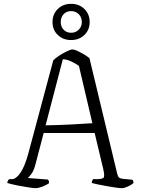

<svg xmlns="http://www.w3.org/2000/svg" viewBox="-20 -982 742 1002"><path d="M166 0Q156 0 129.5 -4Q103 -8 72 -14Q41 -20 18 -27Q18 -33 21.5 -39Q25 -45 28 -47H42Q63 -47 85.5 -78.5Q108 -110 127 -178L258 -667Q269 -679 289.5 -692Q310 -705 329.5 -714.5Q349 -724 358 -724Q367 -724 384.5 -716Q402 -708 419.5 -697.5Q437 -687 447 -678L592 -74Q595 -62 600 -56.5Q605 -51 619 -49L671 -44Q673 -43 675 -37Q677 -31 677 -27Q666 -17 647 -8.5Q628 0 615 0Q606 0 584.5 -3Q563 -6 538 -10.5Q513 -15 491 -19.5Q469 -24 459 -27Q459 -35 461.5 -40Q464 -45 466 -47H482Q511 -47 519.5 -53.5Q528 -60 519 -99L474 -288H208L166 -128Q158 -94 145 -76Q132 -58 125 -53L230 -45Q232 -43 234 -39Q236 -35 236 -26Q222 -16 201 -8Q180 0 166 0ZM218 -328Q287 -329 353.5 -332.5Q420 -336 462 -339L392 -638Q374 -651 351.5 -661.5Q329 -672 308 -673ZM351 -773Q309 -773 281.5 -799.5Q254 -826 254 -867Q254 -908 281.5 -935Q309 -962 351 -962Q393 -962 420.5 -935Q448 -908 448 -867Q448 -826 420.5 -799.5Q393 -773 351 -773ZM351 -811Q375 -811 391 -827Q407 -843 407 -867Q407 -892 391 -908Q375 -924 351 -924Q327 -924 312 -908Q297 -892 297 -867Q297 -843 312 -827Q327 -811 351 -811Z"/></svg>

Font: Texturina 72pt ExtraLight
Style: Regular
Weight: 200
Designer: Guillermo Torres Carreño
Foundry: Omnibus-Type
Version: Version 1.002; ttfautohint (v1.8.3)